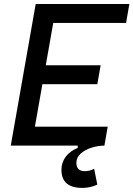

<svg xmlns="http://www.w3.org/2000/svg" viewBox="-20 -713 653 940"><path d="M383.3 207Q280.8 207 280.8 118.2Q280.8 82.5 301.8 54.4Q322.8 26.4 360.4 11.2V0H32.7L154.8 -693.4H613.3L597.2 -600.6H240.7L204.1 -393.6H472.7L456.5 -300.8H187.5L150.9 -92.8H507.3L491.2 0Q460 0 428.2 10Q396.5 20 375.2 38.8Q354 57.6 354 84.5Q354 125 396 125Q418.5 125 440.9 113.3L456.5 190.9Q421.4 207 383.3 207Z"/></svg>

Font: CaskaydiaCove NFP
Style: Italic
Weight: 400
Italic angle: -10°
Designer: Aaron Bell
Foundry: Saja Typeworks
Version: Version 2111.001; VTT 6.35;Nerd Fonts 3.1.1